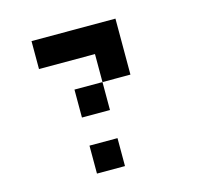

<svg xmlns="http://www.w3.org/2000/svg" viewBox="-133 -963 1467 1325"><g transform="rotate(-15 600.0 -300.0)"><path d="M399.9 -399.9H600.1V-200.2H399.9ZM600.1 0.5V200.2H399.9V0.5ZM799.8 -399.9H600.1V-600.1H200.2V-799.8H799.8Z"/></g></svg>

Font: QuinqueFive
Style: Regular
Weight: 400
Monospace: yes
Designer: GGBotNet
Foundry: GGBotNet
Version: 1.1